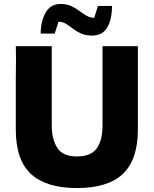

<svg xmlns="http://www.w3.org/2000/svg" viewBox="-20 -942 778 972"><path d="M369 10Q215 10 137.5 -60.5Q60 -131 60 -287V-547L61 -648L60 -708H242V-307Q242 -237 270 -193.5Q298 -150 369 -150Q440 -150 469.5 -190.5Q499 -231 499 -307V-708H678V-287Q678 -134 602.5 -62Q527 10 369 10ZM446 -762Q413 -762 390 -772.5Q367 -783 349 -797Q331 -811 314 -821.5Q297 -832 276 -832L257 -772H186Q186 -834 211 -878Q236 -922 286 -922Q317 -922 340 -911.5Q363 -901 381.5 -887Q400 -873 418 -862.5Q436 -852 457 -852L476 -912H547Q547 -844 523 -803Q499 -762 446 -762Z"/></svg>

Font: Rowdies
Style: Regular
Weight: 400
Designer: Jaikishan Patel
Version: Version 1.000; ttfautohint (v1.8.3)